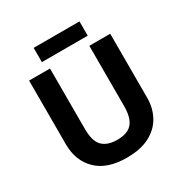

<svg xmlns="http://www.w3.org/2000/svg" viewBox="-198 -1100 1153 1201"><g transform="rotate(-30 378.0 -499.5)"><path d="M671 -318Q671 -244 638.5 -184.5Q606 -125 540.5 -90.5Q475 -56 375 -56Q233 -56 159 -128.5Q85 -201 85 -320V-780H236V-343Q236 -255 272 -219Q308 -183 379 -183Q429 -183 460 -200Q491 -217 505.5 -253Q520 -289 520 -344V-780H671ZM543 -943V-840H212V-943Z"/></g></svg>

Font: Noto Sans Malayalam UI
Style: Regular
Weight: 400
Designer: Jelle Bosma - Monotype Design Team
Foundry: Monotype Imaging Inc.
Version: Version 2.104